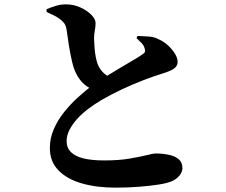

<svg xmlns="http://www.w3.org/2000/svg" viewBox="-20 -818 1040 882"><path d="M510 44Q424 44 356 24.5Q288 5 248.5 -35.5Q209 -76 209 -138Q209 -183 227 -224.5Q245 -266 274.5 -303Q304 -340 338.5 -371Q373 -402 404 -426Q432 -445 467.5 -467Q503 -489 537.5 -509.5Q572 -530 598.5 -545.5Q625 -561 635 -569Q644 -574 646 -580.5Q648 -587 644 -597Q640 -611 628.5 -622Q617 -633 607 -643L612 -653Q641 -652 665.5 -650Q690 -648 710 -637Q731 -628 750.5 -610.5Q770 -593 783 -572.5Q796 -552 796 -534Q796 -516 781.5 -504.5Q767 -493 729 -481Q689 -469 639.5 -450Q590 -431 540 -407.5Q490 -384 447 -359Q413 -339 383.5 -316.5Q354 -294 332.5 -269.5Q311 -245 298.5 -220Q286 -195 286 -169Q286 -139 305.5 -119.5Q325 -100 363 -90.5Q401 -81 458 -81Q526 -81 575.5 -89.5Q625 -98 655 -105.5Q685 -113 694 -113Q727 -113 755.5 -107Q784 -101 801 -86.5Q818 -72 818 -45Q818 -28 804 -11Q790 6 768 15Q747 24 707.5 30Q668 36 617.5 40Q567 44 510 44ZM415 -404Q385 -414 364.5 -433Q344 -452 331 -478Q319 -500 310.5 -537Q302 -574 296 -612.5Q290 -651 286 -681Q283 -700 275.5 -710.5Q268 -721 253 -732Q242 -740 226 -748Q210 -756 194 -763V-776Q214 -784 236.5 -791Q259 -798 282 -798Q319 -798 350 -783.5Q381 -769 400 -749.5Q419 -730 419 -712Q419 -696 415.5 -677.5Q412 -659 412 -639Q413 -619 414.5 -597.5Q416 -576 420 -555.5Q424 -535 430 -520Q441 -496 458 -481Q475 -466 498 -457Z"/></svg>

Font: Noto Serif SC ExtraLight ExtraBold
Style: Regular
Weight: 800
Version: Version 2.002-H1;hotconv 1.1.0;makeotfexe 2.6.0